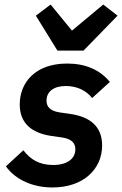

<svg xmlns="http://www.w3.org/2000/svg" viewBox="-20 -814 538 846"><path d="M348 -591 498 -745 435 -794 297 -679 203 -794 138 -745 233 -591ZM211 12C350 12 430 -71 430 -173C430 -256 378 -299 290 -312L241 -319C198 -326 185 -346 185 -371C185 -409 215 -435 270 -435C321 -435 361 -414 386 -382L464 -453C420 -507 356 -534 276 -534C134 -534 67 -449 67 -354C67 -270 120 -228 206 -215L255 -208C299 -201 312 -181 312 -156C312 -117 279 -87 214 -87C154 -87 114 -111 83 -152L6 -81C50 -20 127 12 211 12Z"/></svg>

Font: Braiins Sans SemiBold
Style: Italic
Weight: 600
Italic angle: -11.31°
Designer: Mike Abbink, Paul van der Laan, Pieter van Rosmalen, Jiri Chlebus, Lubos Buracinsky
Foundry: Bold Monday, Sudetype
Version: Version 1.000;hotconv 1.0.109;makeotfexe 2.5.65596